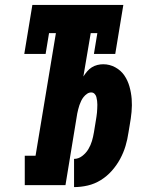

<svg xmlns="http://www.w3.org/2000/svg" viewBox="-20 -755 640 783"><path d="M282 8V-107Q300 -107 315.5 -119Q331 -131 340.5 -147Q350 -163 355 -180Q360 -197 363 -215L371 -264Q372 -272 373.5 -280Q375 -288 375.5 -296Q376 -304 376.5 -312Q377 -320 377 -328Q377 -336 376 -344Q375 -352 373 -359.5Q371 -367 365.5 -372.5Q360 -378 352 -378Q343 -378 335 -372.5Q327 -367 321 -359.5Q315 -352 311 -343.5Q307 -335 304 -326.5Q301 -318 299 -309.5Q297 -301 295 -292L247 0H81V-120H125L208 -620H180L166 -535H79L112 -735H483L450 -535H363L377 -620H350L320 -443Q327 -454 335.5 -464Q344 -474 354.5 -480.5Q365 -487 377 -490Q389 -493 401 -493Q427 -493 450 -480.5Q473 -468 487 -447.5Q501 -427 508 -402Q515 -377 517 -351.5Q519 -326 516.5 -299Q514 -272 509 -245L504 -215Q500 -187 492 -160Q484 -133 470 -107Q456 -81 436 -58.5Q416 -36 391 -20.5Q366 -5 338 1.5Q310 8 282 8Z"/></svg>

Font: Iosevka Curly Slab HvExObl
Style: Regular
Weight: 900
Width: 7
Italic angle: -9°
Monospace: yes
Designer: Belleve Invis
Foundry: Belleve Invis
Version: Version 11.1.0; ttfautohint (v1.8.3)